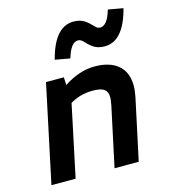

<svg xmlns="http://www.w3.org/2000/svg" viewBox="-109 -818 798 905"><g transform="rotate(-15 290.0 -365.5)"><path d="M30 0 131 -476H218L220 -438Q296 -488 371 -488Q444 -488 485 -453.5Q526 -419 526 -353Q526 -328 520 -299L456 0H338L400 -290Q403 -304 404 -314Q405 -324 405 -330Q405 -356 388.5 -368Q372 -380 334 -380Q301 -380 274 -372.5Q247 -365 222 -350L148 0ZM271 -554 198 -567Q237 -718 329 -718Q354 -718 372.5 -709.5Q391 -701 413 -678Q424 -666 430.5 -662Q437 -658 445 -658Q480 -658 501 -731L574 -718Q535 -567 443 -567Q418 -567 399.5 -575.5Q381 -584 359 -607Q348 -619 341.5 -623Q335 -627 327 -627Q292 -627 271 -554Z"/></g></svg>

Font: Sometype Mono
Style: Bold Italic
Weight: 700
Italic angle: -12°
Monospace: yes
Designer: Ryoichi Tsunekawa
Foundry: Dharma Type
Version: Version 1.000; ttfautohint (v1.8.3)